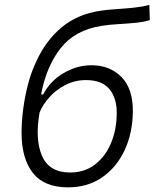

<svg xmlns="http://www.w3.org/2000/svg" viewBox="-20 -762 637 791"><path d="M260.3 9.8Q161.6 9.8 115.2 -49.8Q68.8 -109.4 68.8 -214.8Q68.8 -261.7 75.7 -313.7Q82.5 -365.7 95.9 -416.5Q109.4 -467.3 129.9 -509.8Q168.5 -594.7 234.1 -649.4Q299.8 -704.1 394 -717.8Q423.3 -722.2 458.7 -724.4Q494.1 -726.6 529.8 -730.2Q565.4 -733.9 595.2 -741.7L597.2 -679.2Q573.2 -671.4 537.8 -668Q502.4 -664.6 464.8 -662.4Q427.2 -660.2 397.5 -655.3Q288.6 -638.2 229.7 -563.2Q170.9 -488.3 149.4 -373.5L157.7 -372.6Q186 -427.7 241.2 -460.4Q296.4 -493.2 356.9 -493.2Q432.6 -493.2 480.5 -444.6Q528.3 -396 527.3 -301.8Q526.4 -214.4 493.7 -143.8Q460.9 -73.2 401.4 -31.7Q341.8 9.8 260.3 9.8ZM268.6 -51.3Q328.6 -51.3 371.3 -84.2Q414.1 -117.2 437.3 -172.4Q460.4 -227.5 460.9 -294.4Q461.9 -356.4 431.2 -394.3Q400.4 -432.1 334.5 -432.1Q288.6 -432.1 249.8 -412.1Q210.9 -392.1 183.6 -361.6Q156.2 -331.1 143.1 -298.8Q123.5 -187.5 153.3 -119.4Q183.1 -51.3 268.6 -51.3Z"/></svg>

Font: Cascadia Mono Light
Style: Italic
Weight: 300
Italic angle: -10°
Monospace: yes
Designer: Aaron Bell
Foundry: Saja Typeworks
Version: Version 2404.023; ttfautohint (v1.8.4)